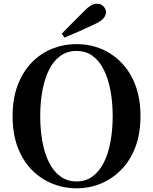

<svg xmlns="http://www.w3.org/2000/svg" viewBox="-20 -997 825 1036"><path d="M313 -815Q343 -845 372.5 -875.5Q402 -906 429 -932Q453 -957 470 -967Q487 -977 504 -977Q525 -977 538.5 -962.5Q552 -948 552 -931Q552 -916 539.5 -899.5Q527 -883 490 -866Q450 -847 409.5 -829Q369 -811 328 -794ZM393 19Q324 19 261.5 -6.5Q199 -32 151 -81Q103 -130 75.5 -202.5Q48 -275 48 -370Q48 -465 75.5 -537.5Q103 -610 151 -659.5Q199 -709 261.5 -734Q324 -759 393 -759Q463 -759 524.5 -734Q586 -709 634.5 -659.5Q683 -610 710.5 -537.5Q738 -465 738 -370Q738 -276 710.5 -203.5Q683 -131 634.5 -81.5Q586 -32 524.5 -6.5Q463 19 393 19ZM393 -18Q443 -18 479.5 -45Q516 -72 540 -119.5Q564 -167 576 -231.5Q588 -296 588 -370Q588 -445 576 -509Q564 -573 540 -621Q516 -669 479.5 -695.5Q443 -722 393 -722Q343 -722 306 -695.5Q269 -669 245 -621Q221 -573 209 -509Q197 -445 197 -370Q197 -296 209 -231.5Q221 -167 245 -119.5Q269 -72 306 -45Q343 -18 393 -18Z"/></svg>

Font: Noto Serif KR ExtraLight
Style: Bold
Weight: 700
Version: Version 2.002-H1;hotconv 1.1.0;makeotfexe 2.6.0